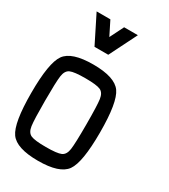

<svg xmlns="http://www.w3.org/2000/svg" viewBox="-290 -1381 1329 1512"><g transform="rotate(30 375.0 -625.0)"><path d="M500 -437.5Q500 -609.4 492.2 -664.1Q484.4 -718.8 449.2 -734.4Q414.1 -750 312.5 -750Q210.9 -750 175.8 -734.4Q140.6 -718.8 132.8 -664.1Q125 -609.4 125 -437.5Q125 -265.6 132.8 -210.9Q140.6 -156.2 175.8 -140.6Q210.9 -125 312.5 -125Q414.1 -125 449.2 -140.6Q484.4 -156.2 492.2 -210.9Q500 -265.6 500 -437.5ZM625 -437.5Q625 -164.1 566.4 -82Q507.8 0 312.5 0Q117.2 0 58.6 -82Q0 -164.1 0 -437.5Q0 -710.9 58.6 -793Q117.2 -875 312.5 -875Q507.8 -875 566.4 -793Q625 -710.9 625 -437.5ZM250 -1250 312.5 -1125 375 -1250H500L375 -1000H250L125 -1250Z"/></g></svg>

Font: CraftyPE
Style: Regular
Weight: 400
Designer: Erek Butcher
Foundry: Haunted Coop
Version: Version 0.018;April 4, 2024;FontCreator 15.0.0.2962 64-bit